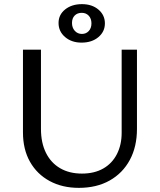

<svg xmlns="http://www.w3.org/2000/svg" viewBox="-20 -898 771 928"><path d="M361 10Q281 10 220 -23Q159 -56 125 -116Q91 -176 91 -258V-658H178V-275Q178 -208 202 -159.5Q226 -111 270.5 -85Q315 -59 376 -59Q436 -59 479 -83.5Q522 -108 545 -153Q568 -198 568 -256V-658H642V-275Q642 -189 607.5 -125Q573 -61 510 -25.5Q447 10 361 10ZM374 -692Q326 -692 294.5 -719Q263 -746 263 -787Q263 -827 295 -852.5Q327 -878 376 -878Q425 -878 456 -851.5Q487 -825 487 -785Q487 -745 455.5 -718.5Q424 -692 374 -692ZM376 -734Q396 -734 409 -748Q422 -762 422 -785Q422 -808 409 -822Q396 -836 375 -836Q354 -836 341 -823Q328 -810 328 -787Q328 -764 341.5 -749Q355 -734 376 -734Z"/></svg>

Font: Ysabeau Office Medium
Style: Regular
Weight: 500
Designer: Christian Thalmann (Catharsis Fonts)
Version: Version 2.001;gftools[0.9.30]; featfreeze: tnum,lnum,ss02